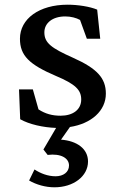

<svg xmlns="http://www.w3.org/2000/svg" viewBox="-20 -536 515 818"><path d="M212 262C293 262 355 215 355 152C355 98 308 64 240 59L278 5C369 -9 431 -64 431 -137C431 -203 394 -244 291 -290C199 -331 169 -353 169 -398C169 -438 204 -466 258 -466C282 -466 305 -460 321 -451L350 -371H407L394 -495C363 -508 312 -516 268 -516C147 -516 65 -456 65 -371C65 -299 105 -261 217 -213C303 -177 326 -152 326 -112C326 -69 291 -43 238 -43C203 -43 173 -51 144 -70L120 -155H61L66 -28C105 -6 164 7 219 9L165 101L183 124C240 117 274 138 274 169C274 198 249 215 217 215C184 215 153 203 127 186L104 233C135 251 174 262 212 262Z"/></svg>

Font: TPK Tissa Web Medium
Style: Regular
Weight: 500
Designer: Jacques Le Bailly, Suppakit Chalermlarp | Katatrad Co.,Ltd.
Foundry: Jacques Le Bailly, Cadson Demak Co.,Ltd.
Version: Version 5.000;Glyphs 3.1.2 (3151)